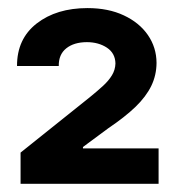

<svg xmlns="http://www.w3.org/2000/svg" viewBox="-20 -816 436 477"><path d="M31.1 -359.4V-436.9L202.5 -574Q221.7 -589.6 235.9 -602.6Q250.1 -615.6 258.2 -629.1Q266.3 -642.5 266.8 -658.2Q266.3 -683.8 245.7 -697.5Q225 -711.2 195.9 -711.3Q163.7 -711.2 144.6 -695.9Q125.5 -680.7 126 -652H22.3Q22 -719.4 71.2 -757.7Q120.4 -795.9 197.3 -795.9Q249.2 -795.9 287.6 -777.8Q326.1 -759.8 347.4 -729Q368.7 -698.1 368.9 -659.8Q368.7 -629.1 355.8 -602.5Q342.9 -576 316.7 -550.6Q290.4 -525.3 249.2 -497.5L186.1 -450.8V-447.3H374V-359.4Z"/></svg>

Font: Inter Display V
Style: Regular
Weight: 400
Designer: Rasmus Andersson
Foundry: rsms
Version: Version 3.015;git-src